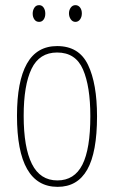

<svg xmlns="http://www.w3.org/2000/svg" viewBox="-20 -716 443 746"><path d="M357 -264Q357 -124 319 -57Q281 10 204 10Q46 10 46 -266Q46 -400 84.5 -468.5Q123 -537 202 -537Q287 -537 322 -464Q357 -391 357 -264ZM72 -266Q72 -143 104 -79Q136 -15 203 -15Q269 -15 300 -76Q331 -137 331 -265Q331 -380 302.5 -446Q274 -512 202 -512Q133 -512 102.5 -448.5Q72 -385 72 -266ZM107 -663Q107 -676 113.5 -686Q120 -696 132 -696Q143 -696 149.5 -686.5Q156 -677 156 -663Q156 -649 149.5 -640Q143 -631 132 -631Q120 -631 113.5 -640.5Q107 -650 107 -663ZM248 -664Q248 -677 255 -686.5Q262 -696 273 -696Q284 -696 291 -687Q298 -678 298 -664Q298 -650 291 -640.5Q284 -631 273 -631Q262 -631 255 -641Q248 -651 248 -664Z"/></svg>

Font: Noto Sans Sinhala UI ExtraCondensed Thin
Style: Regular
Weight: 100
Width: 2
Designer: Jelle Bosma - Monotype Design Team
Foundry: Monotype Imaging Inc.
Version: Version 2.006; ttfautohint (v1.8.4.7-5d5b)